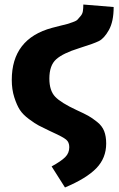

<svg xmlns="http://www.w3.org/2000/svg" viewBox="-20 -606 526 848"><path d="M267 222 208 129Q250 106 268 88Q286 70 286 44Q286 22 272 10.5Q258 -1 214 -21Q203 -26 197 -29Q166 -44 150.5 -52Q135 -60 108 -80Q81 -100 67.5 -121Q54 -142 43 -176.5Q32 -211 32 -253Q32 -435 210 -483Q220 -486 245 -492Q270 -498 277 -500Q284 -502 301 -508Q318 -514 322.5 -519.5Q327 -525 335.5 -534.5Q344 -544 346 -556.5Q348 -569 348 -586L482 -575Q482 -511 461 -473.5Q440 -436 416.5 -424.5Q393 -413 338 -396Q332 -394 329 -393Q258 -371 228 -344Q198 -317 198 -259Q198 -206 223.5 -179Q249 -152 318 -120Q353 -104 370 -94.5Q387 -85 409 -67.5Q431 -50 440 -27Q449 -4 449 28Q449 92 405.5 137Q362 182 267 222Z"/></svg>

Font: FiraGO
Style: Bold
Weight: 700
Designer: bBox Type
Foundry: bBox Type GmbH
Version: Version 1.001;PS 001.001;hotconv 1.0.88;makeotf.lib2.5.64775